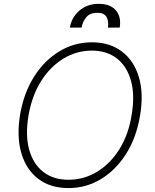

<svg xmlns="http://www.w3.org/2000/svg" viewBox="-20 -954 792 984"><path d="M697.8 -361.9Q679.3 -249.6 626.6 -166Q573.9 -82.4 497.5 -36.2Q421.2 9.9 331 9.9Q238.6 9.9 176.7 -36.9Q114.7 -83.8 89.7 -168.3Q64.6 -252.8 82.7 -365.4Q101.9 -477.6 154.7 -561.1Q207.4 -644.5 284.1 -690.9Q360.8 -737.2 451.3 -737.2Q541.9 -737.2 604 -690.5Q666.2 -643.8 691.6 -559.5Q717 -475.1 697.8 -361.9ZM654.8 -365.4Q671.9 -467 651.1 -540.8Q630.3 -614.7 578.7 -654.7Q527 -694.6 450.6 -694.6Q372.5 -694.6 305.2 -653.8Q237.9 -612.9 190.7 -538.4Q143.5 -463.8 126.1 -361.9Q109 -260.7 129.6 -186.8Q150.2 -112.9 202.1 -72.8Q253.9 -32.7 331 -32.7Q409.8 -32.7 477.5 -73.7Q545.1 -114.7 592 -189.5Q638.8 -264.2 654.8 -365.4ZM338.1 -812.5Q346.9 -865.4 387.1 -899.9Q427.2 -934.3 486.2 -934.3Q546.5 -934.3 574.6 -899.9Q602.6 -865.4 593.4 -812.5H533Q538.4 -844.1 526.3 -866.3Q514.2 -888.5 479 -888.5Q440.7 -888.5 421.9 -865.4Q403.1 -842.3 398.1 -812.5Z"/></svg>

Font: Inter UI Extra Light
Style: Italic
Weight: 200
Italic angle: -9.39999°
Designer: Rasmus Andersson
Foundry: rsms
Version: 3.2;8d6f07862